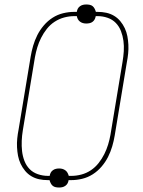

<svg xmlns="http://www.w3.org/2000/svg" viewBox="-20 -796 640 857"><path d="M244 41Q236 41 228.5 39.5Q221 38 215.5 33.5Q210 29 206.5 22Q203 15 201 8H193Q173 8 154.5 4Q136 0 120 -9.5Q104 -19 92 -33.5Q80 -48 72 -65Q64 -82 60.5 -100.5Q57 -119 56 -138.5Q55 -158 57 -178Q59 -198 63 -218L117 -544Q121 -568 128 -592Q135 -616 146.5 -639Q158 -662 175.5 -682.5Q193 -703 215 -717Q237 -731 262 -737Q287 -743 311 -743H323V-744Q324 -751 327.5 -757.5Q331 -764 337.5 -768.5Q344 -773 351 -774.5Q358 -776 365 -776Q373 -776 380.5 -774.5Q388 -773 393.5 -768.5Q399 -764 402.5 -757Q406 -750 408 -743H416Q436 -743 454.5 -739Q473 -735 489 -725.5Q505 -716 517 -701.5Q529 -687 537 -670Q545 -653 548.5 -634.5Q552 -616 553 -596.5Q554 -577 552 -557Q550 -537 546 -517L492 -191Q488 -167 481 -143Q474 -119 462.5 -96Q451 -73 433.5 -52.5Q416 -32 394 -18Q372 -4 347 2Q322 8 298 8H286V9Q285 16 281.5 22.5Q278 29 271.5 33.5Q265 38 258 39.5Q251 41 244 41ZM299 -11Q321 -11 343.5 -17Q366 -23 385.5 -36Q405 -49 420 -68Q435 -87 445.5 -108Q456 -129 462.5 -150.5Q469 -172 473 -194L527 -520Q531 -544 532.5 -567.5Q534 -591 531 -613.5Q528 -636 520 -657Q512 -678 497 -693.5Q482 -709 460.5 -716.5Q439 -724 416 -724H408L407 -723Q406 -716 402.5 -709.5Q399 -703 393 -698.5Q387 -694 379.5 -692.5Q372 -691 365 -691Q357 -691 350 -693Q343 -695 337 -699.5Q331 -704 327.5 -710.5Q324 -717 323 -724H311Q289 -724 266.5 -718Q244 -712 224 -699Q204 -686 189 -667Q174 -648 163.5 -627Q153 -606 146.5 -584.5Q140 -563 136 -541L82 -215Q78 -191 77 -167.5Q76 -144 78.5 -121.5Q81 -99 89 -78Q97 -57 112 -41.5Q127 -26 149 -18.5Q171 -11 194 -11H202V-12Q203 -19 206.5 -25.5Q210 -32 216.5 -36.5Q223 -41 230 -42.5Q237 -44 244 -44Q252 -44 259 -42Q266 -40 272 -35.5Q278 -31 281.5 -24.5Q285 -18 287 -11Z"/></svg>

Font: Iosevka HT Thin Extended
Style: Italic
Weight: 100
Width: 7
Italic angle: -9°
Monospace: yes
Designer: Belleve Invis
Foundry: Belleve Invis
Version: Version 32.3.0; ttfautohint (v1.8.4)